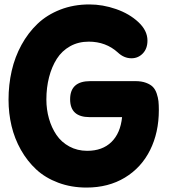

<svg xmlns="http://www.w3.org/2000/svg" viewBox="-20 -826 762 857"><path d="M369.1 -152.8Q437 -152.8 477.3 -192.1Q517.6 -231.4 524.9 -303.2H379.9Q293 -303.2 293 -382.8Q293 -463.9 382.8 -463.9H584Q611.8 -463.9 631.6 -456.5Q651.4 -449.2 662.4 -438Q673.3 -426.8 679.4 -408.7Q685.5 -390.6 687.3 -374.3Q689 -357.9 689 -335Q689 -234.4 649.9 -156Q610.8 -77.6 537.4 -33.2Q463.9 11.2 366.2 11.2Q297.9 11.2 240 -10.5Q182.1 -32.2 141.8 -69.6Q101.6 -106.9 73.2 -157.2Q44.9 -207.5 31.5 -263.9Q18.1 -320.3 18.1 -380.9Q18.1 -447.8 32.2 -509.8Q46.4 -571.8 75.9 -625.7Q105.5 -679.7 147.5 -719.7Q189.5 -759.8 249 -783Q308.6 -806.2 378.9 -806.2Q438.5 -806.2 497.8 -785.6Q557.1 -765.1 597.7 -727.3Q638.2 -689.5 638.2 -645Q638.2 -608.9 617.4 -587.4Q596.7 -565.9 566.9 -565.9Q533.2 -565.9 505.9 -591.8Q452.6 -640.1 376 -640.1Q329.6 -640.1 293 -619.6Q256.3 -599.1 233.6 -563.5Q210.9 -527.8 199 -481.4Q187 -435.1 187 -381.8Q187 -337.4 198.5 -296.9Q210 -256.3 231.9 -223.9Q253.9 -191.4 289.6 -172.1Q325.2 -152.8 369.1 -152.8Z"/></svg>

Font: BPreplay
Style: Bold
Weight: 700
Designer: Magenta/George Triantafyllakos
Foundry: Magenta/George Triantafyllakos
Version: Version 1.00